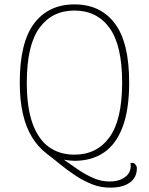

<svg xmlns="http://www.w3.org/2000/svg" viewBox="-20 -720 678 874"><path d="M484 134Q441 135 401 119.5Q361 104 324 79.5Q287 55 254 28Q221 1 192 -21Q153 -51 125.5 -96Q98 -141 84 -202.5Q70 -264 70 -344Q70 -527 135.5 -613.5Q201 -700 319 -700Q437 -700 502.5 -613.5Q568 -527 568 -344Q568 -222 538.5 -143Q509 -64 453.5 -26Q398 12 319 12Q309 12 294.5 10.5Q280 9 271 7Q303 30 337 53Q371 76 407.5 91.5Q444 107 481 106Q525 106 552.5 83.5Q580 61 574 22Q588 19 595.5 27.5Q603 36 603 46Q603 88 571 111Q539 134 484 134ZM319 -16Q421 -16 478.5 -95.5Q536 -175 536 -344Q536 -514 478.5 -593Q421 -672 319 -672Q217 -672 159.5 -593Q102 -514 102 -344Q102 -231 128 -158.5Q154 -86 202.5 -51Q251 -16 319 -16Z"/></svg>

Font: Arima Thin
Style: Regular
Weight: 100
Designer: Joana Correia and Natanael Gama
Foundry: NDISCOVER
Version: Version 1.101;gftools[0.9.23]